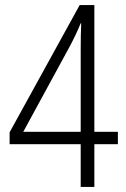

<svg xmlns="http://www.w3.org/2000/svg" viewBox="-20 -739 499 759"><path d="M446 -169H353V0H299V-169H18V-216L295 -719H353V-218H446ZM299 -539Q299 -571 299.5 -597Q300 -623 301 -647H299Q280 -601 256 -556L72 -218H299Z"/></svg>

Font: Noto Sans Khmer UI Condensed Light
Style: Regular
Weight: 300
Width: 3
Designer: Danh Hong and the Monotype Design Team
Foundry: Monotype Imaging Inc.
Version: Version 2.002; ttfautohint (v1.8.4.7-5d5b)